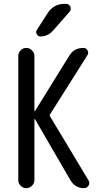

<svg xmlns="http://www.w3.org/2000/svg" viewBox="-20 -980 540 1000"><path d="M75.2 -42V-688.5Q75.2 -705.1 87.4 -717.8Q99.6 -730.5 116.7 -730.5Q133.8 -730.5 146.5 -717.8Q159.2 -705.1 159.2 -688.5V-401.4Q159.2 -400.4 160.2 -400.4Q162.1 -400.4 162.1 -401.4L341.8 -691.4Q366.2 -730.5 414.1 -730.5Q428.7 -730.5 436 -717.3Q443.4 -704.1 434.6 -691.4L242.2 -386.7Q236.3 -378.9 241.2 -373L441.4 -40Q449.2 -26.4 440.9 -13.2Q432.6 0 418 0Q372.1 0 347.7 -40L162.1 -359.4Q162.1 -360.4 160.2 -360.4Q159.2 -360.4 159.2 -359.4V-42Q159.2 -25.4 146.5 -12.7Q133.8 0 116.7 0Q99.6 0 87.4 -12.7Q75.2 -25.4 75.2 -42ZM317.4 -960H323.2Q339.8 -960 346.2 -945.3Q352.5 -930.7 341.8 -918L255.9 -820.3Q228.5 -790 190.4 -790Q177.7 -790 171.4 -802.2Q165 -814.5 171.9 -824.2L228.5 -912.1Q259.8 -960 317.4 -960Z"/></svg>

Font: Rounded Mgen+ 1mn regular
Style: Regular
Weight: 400
Designer: [Source Han Sans]
Ryoko NISHIZUKA  (kana & ideographs); Paul D. Hunt (Latin, Greek & Cyrillic); Wenlong ZHANG  (bopomofo
Version: Version 1.059.20150602